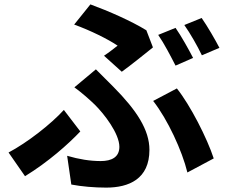

<svg xmlns="http://www.w3.org/2000/svg" viewBox="-20 -807 1040 875"><path d="M780 -680 701 -648C728 -609 759 -549 780 -508L860 -543C841 -580 806 -643 780 -680ZM899 -725 820 -693C847 -655 880 -597 900 -555L980 -589C962 -624 925 -688 899 -725ZM535 -480C574 -508 650 -569 677 -591L647 -669C579 -711 474 -757 392 -787L318 -695C393 -668 473 -628 516 -599C502 -588 478 -569 454 -553ZM305 34C352 43 410 48 464 48C567 48 661 9 661 -124C661 -215 603 -304 497 -411C472 -437 446 -461 417 -491L319 -409C352 -385 386 -355 411 -331C455 -288 524 -198 524 -138C524 -91 489 -73 439 -73C391 -73 340 -81 286 -97ZM954 -85C924 -177 847 -328 786 -404L678 -347C744 -263 810 -120 834 -21ZM346 -208 271 -306C212 -241 104 -157 19 -112L94 -4C200 -69 291 -150 346 -208Z"/></svg>

Font: Noto Sans KR Bold
Style: Regular
Weight: 700
Designer: Ryoko NISHIZUKA  (kana & ideographs); Paul D. Hunt (Latin, Greek & Cyrillic); Wenlong ZHANG  (bopomofo); Sandoll Communi
Foundry: Adobe Systems Incorporated
Version: Version 1.004;PS 1.004;hotconv 1.0.82;makeotf.lib2.5.63406